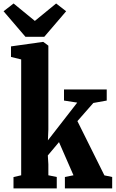

<svg xmlns="http://www.w3.org/2000/svg" viewBox="-51 -1054 648 1074"><path d="M24.5 0V-63.5L67.5 -73.5V-721.5L10.5 -735.5V-794.5L188 -819.5H191.5L219.5 -798.5V-330L217 -269L381 -480L307 -491.5V-553.5H546V-491.5L471 -478L382 -376.5L533 -73L576.5 -64V0H312V-64L360 -73.5L279 -259L216.5 -184.5L219.5 -135V-73.5L266.5 -64V0ZM91.5 -848 -31 -991 25 -1034.5 144 -937 263 -1034.5 319 -991 196.5 -848Z"/></svg>

Font: Merriweather 24pt SemiCondensed Black
Style: Regular
Weight: 900
Width: 4
Designer: Eben Sorkin
Foundry: Eben Sorkin
Version: Version 2.100